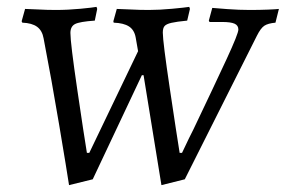

<svg xmlns="http://www.w3.org/2000/svg" viewBox="-20 -526 832 559"><path d="M398 -307H393L250 -4L181 13Q175 -27 152.5 -161Q130 -295 107 -414Q103 -437 88 -448Q73 -459 45 -460L43 -464L53 -500Q63 -500 90 -498.5Q117 -497 142 -497Q178 -497 214.5 -500.5Q251 -504 261 -506L263 -500L256 -466Q212 -463 198.5 -456Q185 -449 185 -430Q185 -401 205 -265Q225 -129 233 -81H240L382 -377L375 -417Q371 -439 355.5 -449Q340 -459 311 -460L310 -464L320 -500Q330 -500 358 -498.5Q386 -497 413 -497Q444 -497 481.5 -500.5Q519 -504 531 -506L533 -500L525 -466Q494 -463 479 -459.5Q464 -456 459 -450Q454 -444 454 -431Q454 -405 474.5 -267.5Q495 -130 503 -81H510Q534 -132 543 -149Q606 -281 640 -354.5Q674 -428 674 -440Q674 -452 663 -457Q652 -462 627 -462H590L588 -466L598 -503Q608 -502 642 -499.5Q676 -497 707 -497Q736 -497 760 -498Q784 -499 792 -500L782 -460Q760 -458 749.5 -451Q739 -444 728 -422L518 -4L450 13Z"/></svg>

Font: Alegreya SC
Style: Italic
Weight: 400
Italic angle: -7°
Designer: Juan Pablo del Peral
Foundry: Huerta Tipografica
Version: Version 2.007; ttfautohint (v1.6)